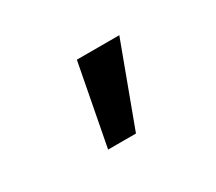

<svg xmlns="http://www.w3.org/2000/svg" viewBox="-49 -866 377 335"><g transform="rotate(-30 139.0 -698.5)"><path d="M124 -780.3H209.5L148.9 -617.2H92.8Z"/></g></svg>

Font: Robert Sans Medium
Style: Regular
Weight: 500
Designer: Christian Robertson (extended by Adam Twardoch)
Foundry: Google
Version: Version 12.135;April 2, 2019;FontCreator 11.5.0.2425 64-bit;